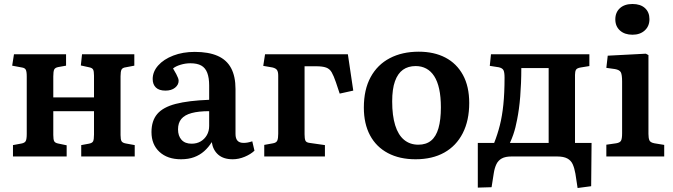

<svg xmlns="http://www.w3.org/2000/svg" viewBox="-20 -784 3372 962"><path d="M45 0V-57L88 -65Q104 -68 109 -77.5Q114 -87 114 -113V-401Q114 -426 109 -435Q104 -444 89 -446L41 -455L50 -512H311V-455L272 -448Q256 -445 251.5 -435.5Q247 -426 247 -401V-296H451V-405Q451 -427 446.5 -435.5Q442 -444 426 -447L385 -456L391 -512H653V-455L611 -447Q594 -445 589 -435.5Q584 -426 584 -402V-107Q584 -85 589 -76.5Q594 -68 611 -65L655 -57V0H387V-57L425 -64Q442 -67 446.5 -76Q451 -85 451 -110V-227H247V-108Q247 -85 251.5 -76.5Q256 -68 271 -65L314 -56V0Z M887 14Q819 14 779 -23Q739 -60 739 -122Q739 -179 768 -213Q797 -247 860.5 -263.5Q924 -280 1028 -284V-356Q1028 -394 1018.5 -419Q1009 -444 988.5 -455.5Q968 -467 934 -467Q909 -467 884.5 -459.5Q860 -452 847 -441Q857 -425 863 -413Q869 -401 872 -393.5Q875 -386 875 -379Q875 -359 857 -344.5Q839 -330 809 -330Q777 -330 761 -345.5Q745 -361 745 -388Q745 -425 772.5 -456Q800 -487 848 -505.5Q896 -524 956 -524Q1025 -524 1070.5 -504Q1116 -484 1138 -442.5Q1160 -401 1160 -338V-113Q1160 -90 1170 -79Q1180 -68 1201 -68Q1211 -68 1221.5 -70Q1232 -72 1244 -76L1255 -29Q1236 -11 1206 1.5Q1176 14 1146 14Q1100 14 1073.5 -9Q1047 -32 1041 -72Q1025 -46 1003 -26.5Q981 -7 952.5 3.5Q924 14 887 14ZM940 -64Q966 -64 985.5 -75.5Q1005 -87 1016.5 -107Q1028 -127 1028 -153V-227Q975 -227 940 -217.5Q905 -208 888.5 -188Q872 -168 872 -136Q872 -103 889.5 -83.5Q907 -64 940 -64Z M1304 0V-58L1348 -66Q1365 -69 1369.5 -80Q1374 -91 1374 -114V-405Q1374 -424 1368 -433Q1362 -442 1345 -446L1299 -454L1308 -512H1723L1750 -330L1682 -315L1663 -372Q1652 -404 1642 -421.5Q1632 -439 1614 -445.5Q1596 -452 1563 -452H1506V-111Q1506 -90 1510 -80Q1514 -70 1531 -68L1608 -57V0Z M2062 14Q1982 14 1923.5 -17Q1865 -48 1834 -106Q1803 -164 1803 -245Q1803 -335 1837 -397.5Q1871 -460 1933 -492.5Q1995 -525 2078 -525Q2155 -525 2211.5 -495.5Q2268 -466 2299.5 -408.5Q2331 -351 2331 -268Q2331 -180 2298.5 -116.5Q2266 -53 2206 -19.5Q2146 14 2062 14ZM2076 -59Q2115 -59 2140 -79.5Q2165 -100 2177 -142Q2189 -184 2189 -246Q2189 -299 2180.5 -338Q2172 -377 2155.5 -402.5Q2139 -428 2115.5 -440.5Q2092 -453 2063 -453Q2025 -453 1999 -434.5Q1973 -416 1959 -377Q1945 -338 1945 -276Q1945 -205 1960 -156.5Q1975 -108 2004.5 -83.5Q2034 -59 2076 -59Z M2874 158 2863 86Q2858 58 2849.5 39Q2841 20 2822.5 10Q2804 0 2771 0H2543Q2512 0 2494 10Q2476 20 2467 39Q2458 58 2454 84L2443 154L2374 156V-68H2456Q2473 -111 2484.5 -156.5Q2496 -202 2502 -260Q2508 -318 2508 -395Q2508 -422 2502.5 -432.5Q2497 -443 2479 -447L2434 -454L2440 -512H2933V-453L2890 -446Q2871 -443 2866 -434.5Q2861 -426 2861 -409V-68H2944L2942 149ZM2535 -68H2729V-443H2592Q2592 -404 2590.5 -368Q2589 -332 2586.5 -300Q2584 -268 2580 -239Q2576 -210 2571 -185Q2567 -164 2562.5 -146Q2558 -128 2551.5 -109Q2545 -90 2535 -68Z M3018 0V-59L3067 -66Q3086 -69 3091.5 -79Q3097 -89 3097 -116V-375Q3097 -410 3090.5 -422Q3084 -434 3061 -438L3018 -444L3025 -505L3216 -515L3229 -508V-113Q3229 -93 3233.5 -81.5Q3238 -70 3259 -66L3308 -58V0ZM3149 -610Q3110 -610 3086.5 -631Q3063 -652 3063 -687Q3063 -722 3086 -743Q3109 -764 3149 -764Q3189 -764 3211.5 -743.5Q3234 -723 3234 -688Q3234 -653 3210.5 -631.5Q3187 -610 3149 -610Z"/></svg>

Font: Literata 18pt SemiBold
Style: Regular
Weight: 600
Designer: Latin by Veronika Burian and Jose Scaglione. Greek by Irene Vlachou. Cyrillic by Vera Evstafieva.
Foundry: TypeTogether
Version: Version 3.103;gftools[0.9.29]